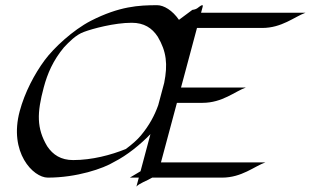

<svg xmlns="http://www.w3.org/2000/svg" viewBox="-20 -667 1167 721"><path d="M739.7 -647.5C734.3 -647.5 725.8 -639.2 719.8 -635.3C712.8 -630.9 702.3 -629.9 702.3 -629.9L652 -592.5C627.7 -628 595.2 -647.5 570.3 -647.5C501.4 -647.5 428.6 -643.6 321.2 -588.9C253.1 -553.7 181.6 -486.7 147.7 -440.9C109.7 -389.6 72.8 -319.8 54 -249.5C12.5 -94.7 104.3 0 159.5 0C268.4 0 368.3 -34.2 408.7 -59.1C457.3 -83.6 507.8 -124.9 545 -163.4L507.7 -23.9L467.6 0H501.3L492.2 33.7C502.8 21.5 530.1 12.7 551.6 0H813.8C888 0 935 -42.5 976.5 -57.1H584.4L644.4 -280.8H740.1C815.3 -280.8 861.9 -323.7 903.5 -338.4H659.8L675.9 -398.4L719.7 -562H964.4C1038.6 -562 1085.5 -604 1127.1 -619.1H735C741.2 -642.1 743.6 -647.5 739.7 -647.5ZM295.9 -547.4C326.9 -559.1 409.5 -581.5 474.5 -581.5C520.9 -581.5 550.8 -562 572.3 -529.3C605.5 -473.5 610.3 -424.9 596.6 -355.9L574.2 -272.1C560.4 -233.4 540.8 -196.5 509 -158.2C495.2 -141.6 474.9 -124 452.4 -107.4C397.1 -85 325.6 -65.9 254.8 -65.9C208.9 -65.9 178.9 -85.5 157.3 -117.7C116.9 -185.5 118.7 -243.2 144.3 -338.9C158.3 -391.1 179.2 -439.9 220.3 -489.3C238.5 -508.3 264.7 -536.6 295.9 -547.4Z"/></svg>

Font: Pierce
Style: Oblique
Weight: 400
Italic angle: -15°
Version: Version 0.2.0